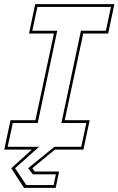

<svg xmlns="http://www.w3.org/2000/svg" viewBox="-26 -720 570 924"><path d="M89.5 184 28 89.5 127.5 0H-5.5L24.5 -141.5H144.5L233.5 -558.5H113.5L143.5 -700H524.5L494.5 -558.5H374.5L285.5 -141.5H405.5L375.5 0H238L129.5 89.5L141 105.5H258.5L242 184ZM100.5 170.5H232L243 119H132L109.5 89.5L235.5 -13.5H365L389.5 -128H269.5L363.5 -572H483.5L508 -686.5H154L129.5 -572H249.5L155.5 -128H35.5L11 -13.5H162L46.5 89.5Z"/></svg>

Font: Tourney Condensed Thin
Style: Italic
Weight: 100
Width: 3
Italic angle: -12°
Designer: Tyler Finck
Foundry: Etcetera Type Co
Version: Version 1.010; ttfautohint (v1.8.3)